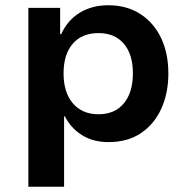

<svg xmlns="http://www.w3.org/2000/svg" viewBox="-20 -531 722 731"><path d="M88 180V-501H209V-401H213Q237 -454 283.5 -482.5Q330 -511 392 -511Q463 -511 514.5 -477.5Q566 -444 593.5 -386Q621 -328 621 -251Q621 -176 594 -117Q567 -58 516.5 -24Q466 10 393 10Q334 10 291.5 -17Q249 -44 227 -88H224V180ZM355 -96Q417 -96 451.5 -137.5Q486 -179 486 -252Q486 -324 451.5 -364.5Q417 -405 355 -405Q292 -405 257 -364.5Q222 -324 222 -252Q222 -179 257.5 -137.5Q293 -96 355 -96Z"/></svg>

Font: Nunito Sans 7pt
Style: Bold
Weight: 700
Designer: Vernon Adams
Foundry: Vernon Adams
Version: Version 3.101;gftools[0.9.27]